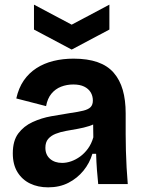

<svg xmlns="http://www.w3.org/2000/svg" viewBox="-20 -791 615 825"><path d="M187 14Q143 14 109 -2.5Q75 -19 55 -51.5Q35 -84 35 -132Q35 -186 58.5 -217.5Q82 -249 120 -266.5Q158 -284 200 -291.5Q242 -299 280 -305Q316 -310 338 -315.5Q360 -321 369.5 -331Q379 -341 379 -359Q379 -379 369.5 -394.5Q360 -410 341.5 -419Q323 -428 295 -428Q267 -428 242.5 -418.5Q218 -409 201 -388.5Q184 -368 178 -335L50 -368Q60 -413 82 -445Q104 -477 136.5 -498Q169 -519 209.5 -529Q250 -539 296 -539Q356 -539 399 -524Q442 -509 468.5 -478.5Q495 -448 507.5 -404.5Q520 -361 520 -304V-214Q520 -180 521 -143.5Q522 -107 524 -71Q526 -35 529 0H402Q399 -28 396.5 -61.5Q394 -95 393 -130H377Q365 -90 338.5 -57.5Q312 -25 274 -5.5Q236 14 187 14ZM247 -91Q266 -91 286 -98Q306 -105 324.5 -118.5Q343 -132 358 -152.5Q373 -173 381 -201L380 -273L403 -270Q387 -257 363.5 -249.5Q340 -242 314.5 -237.5Q289 -233 264 -228.5Q239 -224 219 -216Q199 -208 187 -194Q175 -180 175 -156Q175 -126 195 -108.5Q215 -91 247 -91ZM126 -771 288 -685 450 -771V-664L288 -578L126 -664Z"/></svg>

Font: Bricolage Grotesque 18pt
Style: Bold
Weight: 700
Designer: Mathieu Triay
Foundry: Atelier Triay
Version: Version 1.000;gftools[0.9.30]